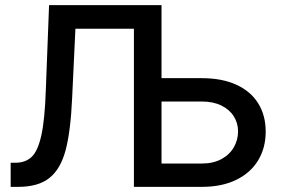

<svg xmlns="http://www.w3.org/2000/svg" viewBox="-20 -727 1094 747"><path d="M21.5 -93.8H41Q80.1 -94.2 103.8 -117.2Q127.4 -140.1 140.9 -200.7Q154.3 -261.2 158.2 -375L170.9 -707H608.4V-422.9H765.6Q843.3 -422.9 899.2 -397.5Q955.1 -372.1 984.4 -325.2Q1013.7 -278.3 1013.7 -214.8Q1013.7 -151.4 984.1 -102.8Q954.6 -54.2 898.7 -27.1Q842.8 0 765.6 0H501V-615.2H273.4L260.7 -346.7Q254.9 -216.8 235.4 -143.1Q215.8 -69.3 172.4 -34.7Q128.9 0 50.8 0H21.5ZM765.6 -90.8Q809.6 -90.8 841.3 -107.9Q873 -125 889.6 -153.8Q906.2 -182.6 906.2 -215.8Q906.2 -248 889.6 -274.4Q873 -300.8 841.3 -316.4Q809.6 -332 765.6 -332H608.4V-90.8Z"/></svg>

Font: Pretendard JP Medium
Style: Regular
Weight: 500
Designer: Base glyphs from Inter by Rasmus Andersson; Hangeul glyphs from Noto Sans CJK(Source Han Sans) by Jang Soo-young and Kan
Foundry: Kil Hyung-jin
Version: Version 1.309